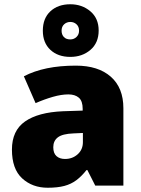

<svg xmlns="http://www.w3.org/2000/svg" viewBox="-20 -871 663 901"><path d="M336 -563Q441 -563 500 -511Q559 -459 559 -363V0H427L390 -73H386Q363 -44 338.5 -25.5Q314 -7 282 1.5Q250 10 204 10Q132 10 84 -34Q36 -78 36 -169Q36 -258 97.5 -301Q159 -344 276 -349L368 -352V-360Q368 -397 350 -412.5Q332 -428 301 -428Q268 -428 228 -416.5Q188 -405 147 -387L92 -513Q140 -538 200.5 -550.5Q261 -563 336 -563ZM325 -245Q273 -243 251.5 -226.5Q230 -210 230 -180Q230 -152 245 -138.5Q260 -125 285 -125Q320 -125 344.5 -147Q369 -169 369 -204V-247ZM310 -604Q252 -604 216.5 -637Q181 -670 181 -727Q181 -785 216.5 -818Q252 -851 310 -851Q365 -851 404 -818Q443 -785 443 -728Q443 -670 404.5 -637Q366 -604 310 -604ZM310 -686Q327 -686 339 -697.5Q351 -709 351 -727Q351 -746 339 -757Q327 -768 310 -768Q293 -768 281 -757Q269 -746 269 -727Q269 -709 279.5 -697.5Q290 -686 310 -686Z"/></svg>

Font: Noto Sans Myanmar Black
Style: Regular
Weight: 900
Designer: Monotype Design Team
Foundry: Monotype Imaging Inc.
Version: Version 2.107; ttfautohint (v1.8.4.7-5d5b)